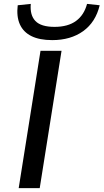

<svg xmlns="http://www.w3.org/2000/svg" viewBox="-20 -966 532 986"><path d="M76 0 188 -705H296L184 0ZM248 -760Q183 -760 141.5 -780.5Q100 -801 82 -841Q64 -881 71 -939L138 -946Q133 -888 162 -858Q191 -828 260 -828Q329 -828 370.5 -858.5Q412 -889 427 -946L492 -939Q471 -852 407 -806Q343 -760 248 -760Z"/></svg>

Font: Nunito Sans 10pt Expanded Medium
Style: Italic
Weight: 500
Width: 7
Italic angle: -9°
Designer: Vernon Adams
Foundry: Vernon Adams
Version: Version 3.101;gftools[0.9.27]